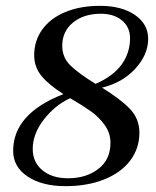

<svg xmlns="http://www.w3.org/2000/svg" viewBox="-20 -627 534 657"><path d="M25 -111Q25 -238 197 -305Q148 -336 122.5 -366.5Q97 -397 97 -438Q97 -488 125 -526.5Q153 -565 204 -586Q255 -607 322 -607Q396 -607 441.5 -576Q487 -545 487 -494Q487 -440 443 -392Q399 -344 329 -327Q391 -289 424 -255Q457 -221 457 -173Q457 -119 425.5 -77.5Q394 -36 336.5 -13Q279 10 204 10Q124 10 74.5 -23Q25 -56 25 -111ZM358 -138Q358 -172 338 -199.5Q318 -227 290.5 -246.5Q263 -266 220 -291Q168 -267 130 -218Q92 -169 92 -117Q92 -72 125 -44.5Q158 -17 213 -17Q275 -17 316.5 -49Q358 -81 358 -138ZM425 -496Q425 -534 397.5 -557Q370 -580 325 -580Q267 -580 230 -550Q193 -520 193 -470Q193 -430 221.5 -402.5Q250 -375 307 -340Q367 -366 396 -406Q425 -446 425 -496Z"/></svg>

Font: Unna
Style: Italic
Weight: 400
Italic angle: -8.05°
Designer: Jorge de Buen Unna
Foundry: Omnibus-Type
Version: Version 2.008